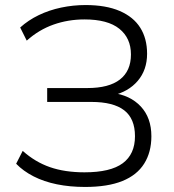

<svg xmlns="http://www.w3.org/2000/svg" viewBox="-20 -733 690 761"><path d="M317 8Q257 8 205.5 -2.5Q154 -13 113 -34Q72 -55 44 -84L70 -135Q119 -91 178 -70.5Q237 -50 315 -50Q418 -50 466.5 -86Q515 -122 515 -193Q515 -263 472 -296Q429 -329 342 -329H167V-384H326Q412 -384 455.5 -418Q499 -452 499 -517Q499 -582 453 -619Q407 -656 315 -656Q250 -656 192 -635.5Q134 -615 86 -572L60 -624Q92 -653 133.5 -673Q175 -693 222.5 -703Q270 -713 319 -713Q400 -713 454.5 -689.5Q509 -666 536 -623Q563 -580 563 -520Q563 -456 526 -412.5Q489 -369 424 -354V-365Q496 -356 538 -311Q580 -266 580 -193Q580 -130 551.5 -84.5Q523 -39 465 -15.5Q407 8 317 8Z"/></svg>

Font: Nunito Sans 11pt Light
Style: Regular
Weight: 300
Version: Version 3.101;gftools[0.9.27]